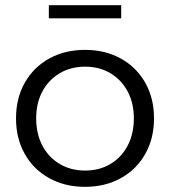

<svg xmlns="http://www.w3.org/2000/svg" viewBox="-20 -721 658 743"><path d="M309 -528Q387 -528 447.5 -494.5Q508 -461 542 -401Q576 -341 576 -263Q576 -185 542 -125Q508 -65 447.5 -31.5Q387 2 309 2Q231 2 170.5 -31.5Q110 -65 76 -125Q42 -185 42 -263Q42 -341 76 -401Q110 -461 170.5 -494.5Q231 -528 309 -528ZM309 -463Q254 -463 211 -437.5Q168 -412 144 -367Q120 -322 120 -263Q120 -203 144 -157.5Q168 -112 211 -86.5Q254 -61 309 -61Q365 -61 407.5 -86.5Q450 -112 474 -157.5Q498 -203 498 -263Q498 -322 474 -367Q450 -412 407.5 -437.5Q365 -463 309 -463ZM169 -701H449V-650H169Z"/></svg>

Font: Alexandria Light
Style: Regular
Weight: 300
Designer: Mohamed Gaber
Foundry: Kief Type Foundry
Version: Version 5.100